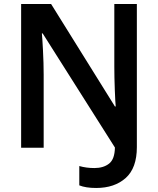

<svg xmlns="http://www.w3.org/2000/svg" viewBox="-20 -734 786 954"><path d="M458 200Q549 200 604.5 150.5Q660 101 660 -3V-714H548V-403Q548 -350 550.5 -286Q553 -222 555 -205H551L234 -714H85V0H197V-363Q197 -418 193.5 -485Q190 -552 188 -568H192L551 -1Q550 57 522 79Q494 101 449 101Q409 101 374 91V187Q406 200 458 200Z"/></svg>

Font: Noto Sans Display Medium
Style: Regular
Weight: 500
Designer: Monotype Design Team
Foundry: Monotype Imaging Inc.
Version: Version 1.900